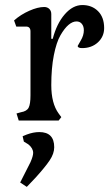

<svg xmlns="http://www.w3.org/2000/svg" viewBox="-20 -481 436 766"><path d="M123 226.6Q160.2 185.5 178.2 158.7Q196.3 131.8 196.3 106.4Q196.3 45.9 136.7 45.9Q113.3 45.9 86.9 55.7L70.3 62.5L75.2 84L92.8 94.7Q112.3 110.4 112.3 128.9Q112.3 141.6 101.6 166L60.5 247.1L86.9 264.6ZM213.9 0 224.6 -13.7 213.9 -28.3Q184.6 -68.4 184.6 -141.6Q184.6 -209 194.8 -260.7Q205.1 -312.5 221.2 -340.3Q237.3 -368.2 253.4 -381.8Q269.5 -395.5 285.2 -395.5Q298.8 -395.5 306.6 -385.7Q314.5 -376 314.5 -360.4Q314.5 -339.8 302.2 -319.3Q290 -298.8 290 -297.9Q290 -289.1 307.6 -289.1Q345.7 -289.1 370.6 -312Q395.5 -335 395.5 -369.1Q395.5 -412.1 371.1 -436.5Q346.7 -460.9 308.6 -460.9Q270.5 -460.9 238.3 -423.8Q206.1 -386.7 190.4 -326.2H184.6V-424.8Q184.6 -437.5 176.8 -445.3Q168.9 -453.1 156.2 -453.1Q130.9 -453.1 96.7 -438Q62.5 -422.9 36.1 -399.4L44.9 -375H84Q101.6 -375 101.6 -355.5V-100.6Q101.6 -65.4 94.2 -51.3Q86.9 -37.1 63.5 -33.2L45.9 -28.3L54.7 0Z"/></svg>

Font: Kurale
Style: Regular
Weight: 400
Version: 1.0; ttfautohint (v1.3)